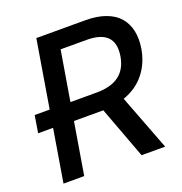

<svg xmlns="http://www.w3.org/2000/svg" viewBox="-130 -841 908 956"><g transform="rotate(-20 323.5 -363.5)"><path d="M45.1 0 91.3 -278.8H12.1L27 -370H106.5L165.8 -727.3H425.1Q487.2 -727.3 532.7 -710.6Q578.1 -693.9 603.9 -663.5Q629.6 -633.2 638.5 -591.6Q647.4 -550.1 639.2 -499.3Q626.8 -425.1 584 -372Q541.2 -318.9 471.2 -294.4L583.8 0H458.8L356.2 -275.2H349.4H200.6L154.8 0ZM216.3 -369.7H355.8Q507.5 -369.7 528.4 -499.3Q550.1 -633.2 398.1 -633.2H260.3Z"/></g></svg>

Font: Karasuma Gothic
Style: Medium Italic
Weight: 500
Italic angle: 9.39998°
Designer: Rasmus Andersson / Ryoko Nishizuka
Foundry: Genbu
Version: Version 1.00